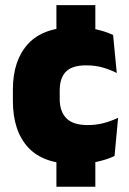

<svg xmlns="http://www.w3.org/2000/svg" viewBox="-20 -610 492 730"><path d="M342.5 -415H194.5V-590.5H342.5ZM342.5 100H194.5V-81H342.5ZM265.5 13.5Q145 13.5 87 -49.5Q29 -112.5 29 -227V-269.5Q29 -380.5 87 -443.5Q145 -506.5 265 -506.5Q294.5 -506.5 321 -502.8Q347.5 -499 370 -492.2Q392.5 -485.5 410 -477L424 -332.5Q399.5 -345 371 -353.2Q342.5 -361.5 307.5 -361.5Q253.5 -361.5 230.2 -337Q207 -312.5 207 -266.5V-234Q207 -186 232.5 -160.2Q258 -134.5 312.5 -134.5Q346.5 -134.5 374.2 -142Q402 -149.5 429 -162L415.5 -17Q388 -3.5 349 5Q310 13.5 265.5 13.5Z"/></svg>

Font: Anek Gujarati Medium ExtraBold
Style: Regular
Weight: 800
Version: Version 1.003